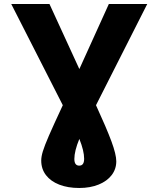

<svg xmlns="http://www.w3.org/2000/svg" viewBox="-20 -727 790 957"><path d="M226.6 -707 375.5 -382.8 522.5 -707H713.9L458.5 -202.6Q511.2 -87.9 535.4 -22.5Q559.6 43 559.6 77.1Q559.6 115.7 536.6 145.8Q513.7 175.8 471.7 192.9Q429.7 210 375 210Q318.4 210 275.6 193.4Q232.9 176.8 209.2 146Q185.5 115.2 185.5 73.2Q185.5 53.7 193.6 27.1Q201.7 0.5 223.6 -50.3Q245.6 -101.1 293 -202.6L36.1 -707ZM375 98.6Q399.4 98.6 399.4 64.5Q399.4 24.9 375.5 -34.7Q350.6 25.9 350.6 65.4Q350.6 98.6 375 98.6Z"/></svg>

Font: Pretendard GOV ExtraBold
Style: Regular
Weight: 800
Designer: Base glyphs from Inter by Rasmus Andersson; Hangeul glyphs from Noto Sans CJK(Source Han Sans) by Jang Soo-young and Kan
Foundry: Kil Hyung-jin
Version: Version 1.309